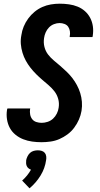

<svg xmlns="http://www.w3.org/2000/svg" viewBox="-20 -763 540 1041"><path d="M205 8Q179 8 154 4.5Q129 1 106 -8Q83 -17 64 -32.5Q45 -48 33.5 -69Q22 -90 18 -115.5Q14 -141 18 -167Q19 -169 19 -171Q19 -173 21 -175H144L143 -171Q141 -157 143.5 -142.5Q146 -128 154.5 -117Q163 -106 177 -101.5Q191 -97 206 -97Q222 -97 238.5 -102.5Q255 -108 267.5 -119.5Q280 -131 288 -147Q296 -163 298 -179Q302 -204 295.5 -227Q289 -250 275 -268Q261 -286 243.5 -301Q226 -316 209 -330.5Q192 -345 175.5 -361.5Q159 -378 145 -396Q131 -414 120 -434Q109 -454 102 -477Q95 -500 93 -524Q91 -548 96 -573Q99 -596 108.5 -619Q118 -642 133 -662.5Q148 -683 167.5 -699Q187 -715 209.5 -725Q232 -735 256 -739Q280 -743 304 -743Q329 -743 354 -739.5Q379 -736 401 -727Q423 -718 440.5 -702.5Q458 -687 469 -666Q480 -645 483.5 -620.5Q487 -596 483 -570Q483 -568 482.5 -566Q482 -564 481 -562H358V-566Q361 -580 359 -593.5Q357 -607 350 -617.5Q343 -628 330 -633Q317 -638 303 -638Q288 -638 272.5 -632Q257 -626 245.5 -614Q234 -602 227.5 -587Q221 -572 219 -557Q215 -532 221 -508.5Q227 -485 241 -467Q255 -449 272.5 -434.5Q290 -420 307.5 -405Q325 -390 341.5 -374Q358 -358 372 -340Q386 -322 397 -301.5Q408 -281 415 -258.5Q422 -236 424 -211.5Q426 -187 422 -162Q418 -138 408 -115Q398 -92 382.5 -71Q367 -50 346 -34.5Q325 -19 302 -9Q279 1 254 4.5Q229 8 205 8ZM140 258 100 216Q115 203 127 188Q139 173 148 157Q140 154 134 149Q128 144 125 137Q122 130 121.5 122Q121 114 122 105Q124 95 129.5 84Q135 73 143.5 65.5Q152 58 163 55Q174 52 185 52Q196 52 206 55Q216 58 222.5 65.5Q229 73 230.5 84Q232 95 230 105Q227 127 219.5 148Q212 169 200 188.5Q188 208 173 225.5Q158 243 140 258Z"/></svg>

Font: Iosevka SS18 Extrabold
Style: Italic
Weight: 800
Italic angle: -9°
Monospace: yes
Designer: Belleve Invis
Foundry: Belleve Invis
Version: Version 25.1.1; ttfautohint (v1.8.4)